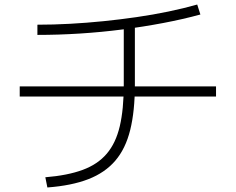

<svg xmlns="http://www.w3.org/2000/svg" viewBox="-20 -788 1040 847"><path d="M180 -6Q278 -14 344.5 -38.5Q411 -63 451 -110Q491 -157 508.5 -231.5Q526 -306 526 -414V-688H575V-414Q575 -298 554.5 -215Q534 -132 488.5 -79Q443 -26 369.5 2.5Q296 31 189 39ZM67 -362V-407H933V-362ZM145 -679Q215 -679 288.5 -683Q362 -687 436 -694.5Q510 -702 582.5 -712.5Q655 -723 722.5 -737Q790 -751 850 -768L864 -724Q787 -703 700 -686.5Q613 -670 520 -658Q427 -646 332 -640Q237 -634 145 -634Z"/></svg>

Font: M PLUS 1 Light
Style: Regular
Weight: 300
Designer: Coji Morishita
Foundry: UNDERFOREST DESIGN
Version: Version 1.001